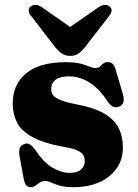

<svg xmlns="http://www.w3.org/2000/svg" viewBox="-20 -745 561 778"><path d="M263.5 -44.5Q293.5 -44.5 308.5 -58.2Q323.5 -72 323.5 -91.5Q323.5 -103.5 318.8 -114Q314 -124.5 297.8 -133.2Q281.5 -142 248 -148Q159.5 -163.5 112.8 -189Q66 -214.5 48.8 -248.8Q31.5 -283 31.5 -325.5Q31.5 -403.5 86.2 -448.2Q141 -493 246.5 -493Q283.5 -493 305.8 -487.2Q328 -481.5 341.8 -475.5Q355.5 -469.5 366 -469.5Q378 -469.5 384.8 -475.5Q391.5 -481.5 398.5 -487.5Q405.5 -493.5 418 -493.5Q428 -493.5 435.8 -487Q443.5 -480.5 448.5 -463L476 -370.5Q483.5 -347 480.5 -332.8Q477.5 -318.5 463 -313Q448.5 -307.5 437.8 -312.8Q427 -318 416.5 -333Q394 -368.5 368.5 -391Q343 -413.5 315.8 -424.5Q288.5 -435.5 258.5 -435.5Q223 -435.5 205.2 -421.8Q187.5 -408 187.5 -384.5Q187.5 -370.5 194.8 -359.8Q202 -349 224 -340Q246 -331 288.5 -322.5Q359.5 -309.5 400.8 -285.8Q442 -262 460 -227.5Q478 -193 478 -147Q478 -98.5 452.2 -62.2Q426.5 -26 381.5 -6.2Q336.5 13.5 279 13.5Q243 13.5 222.2 7.2Q201.5 1 188.2 -5.2Q175 -11.5 162.5 -11.5Q150 -11.5 141 -5.2Q132 1 123.5 7.2Q115 13.5 103.5 13.5Q93.5 13.5 86.8 6.2Q80 -1 76.5 -18.5L60 -107.5Q56 -131.5 59.5 -143.2Q63 -155 76 -160.5Q90 -166.5 100.8 -160Q111.5 -153.5 123 -137.5Q157 -86.5 192.8 -65.5Q228.5 -44.5 263.5 -44.5ZM308.5 -605 150 -715.5Q136.5 -725 124 -725Q111.5 -725 103 -718Q96.5 -712.5 96.2 -702.5Q96 -692.5 106.5 -680L205 -552Q219 -536 232.2 -527.2Q245.5 -518.5 264.5 -518.5Q283.5 -518.5 296.5 -527.2Q309.5 -536 323 -552L422 -680Q432.5 -692.5 432.2 -702.5Q432 -712.5 425 -718Q417.5 -725 404.8 -725Q392 -725 379 -715.5L220 -605Z"/></svg>

Font: Fraunces ExtraBold
Style: Regular
Weight: 800
Version: Version 1.000;[b76b70a41]